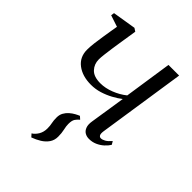

<svg xmlns="http://www.w3.org/2000/svg" viewBox="-211 -622 924 924"><g transform="rotate(45 251.5 -160.0)"><path d="M264 -37.5 278 -25Q267 -16 259.5 -5Q252 6 252 30Q252 44.5 256.5 63.8Q261 83 261 107.5Q261 132 248.5 150Q236 168 215.8 180.5Q195.5 193 172 201.5L159 187Q175 177 185.8 158.5Q196.5 140 196.5 116Q196.5 97 193.2 82.8Q190 68.5 190 47.5Q190 29 197.8 15Q205.5 1 217.5 -9.5Q229.5 -20 242.2 -27Q255 -34 264 -37.5ZM166 -512 151.5 -419.5Q149 -403 145.2 -378Q141.5 -353 138.8 -329.8Q136 -306.5 136 -294Q136 -262 156.8 -239.8Q177.5 -217.5 222.5 -217.5Q256 -217.5 291.8 -231.5Q327.5 -245.5 355.5 -268L392 -512H464.5L397 -65Q394.5 -46.5 399 -39.2Q403.5 -32 411.5 -32Q421.5 -32 434 -39Q446.5 -46 461.5 -63.5L471 -47Q462 -32.5 447.2 -19.2Q432.5 -6 413.8 2.2Q395 10.5 373 10.5Q357 10.5 344.8 3.2Q332.5 -4 326.5 -19.8Q320.5 -35.5 324.5 -60L352.5 -240.5Q333.5 -225.5 308 -211.8Q282.5 -198 254 -189.2Q225.5 -180.5 195.5 -180.5Q137 -180.5 100 -208.8Q63 -237 63 -287Q63 -306 66.2 -332.8Q69.5 -359.5 73.8 -386Q78 -412.5 81 -431L87 -466.5L28 -486L30.5 -503L150 -522.5Z"/></g></svg>

Font: Merriweather 120pt Light
Style: Italic
Weight: 300
Italic angle: -7.8°
Version: Version 2.101